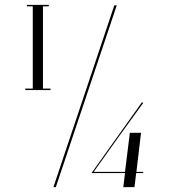

<svg xmlns="http://www.w3.org/2000/svg" viewBox="-20 -771 740 791"><path d="M210 0H200L451 -749H461ZM181 -745H157V-406H188V-400H84V-406H115V-745H91V-751H181ZM570 -63V-58H541L534 0H488L495 -58H357L565 -350L570 -347Q483 -228 366 -63H495L515 -224H561L542 -63Z"/></svg>

Font: Italiana
Style: Regular
Weight: 400
Designer: Santiago Orozco
Foundry: Santiago Orozco
Version: Version 001.001